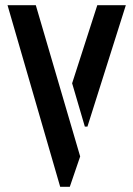

<svg xmlns="http://www.w3.org/2000/svg" viewBox="-20 -720 513 740"><path d="M212 0 9 -700H118L289 -117L249 0ZM307 -232 258 -399 355 -700H465L317 -232Z"/></svg>

Font: Stick No Bills ExtraLight SemiBold
Style: Regular
Weight: 600
Version: Version 2.000